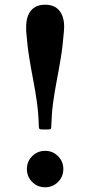

<svg xmlns="http://www.w3.org/2000/svg" viewBox="-20 -781 383 814"><path d="M251 -648.5Q246 -585 237.5 -533.8Q229 -482.5 220.2 -437.2Q211.5 -392 205.2 -346.2Q199 -300.5 197.5 -248Q197.5 -239.5 195.8 -235.8Q194 -232 184 -232H158.5Q148.5 -232 146.5 -235.5Q144.5 -239 144.5 -247.5Q143 -300 136.8 -345.5Q130.5 -391 121.8 -436.5Q113 -482 104.5 -533.5Q96 -585 91 -648.5Q91 -654 91 -658.5Q91 -663 91 -667.5Q91 -711 111.2 -736Q131.5 -761 171 -761Q211 -761 231.5 -736Q252 -711 252 -667.5Q252 -663 251.5 -658.5Q251 -654 251 -648.5ZM94 -64.5Q94 -96.5 116.5 -119Q139 -141.5 171.5 -141.5Q203.5 -141.5 226 -119Q248.5 -96.5 248.5 -64.5Q248.5 -32 226 -9.5Q203.5 13 171.5 13Q139 13 116.5 -9.5Q94 -32 94 -64.5Z"/></svg>

Font: Besley* Narrow Semi
Style: Regular
Weight: 600
Width: 4
Designer: Owen Earl
Foundry: indestructible type*
Version: Version 3.000; ttfautohint (v1.8.3)